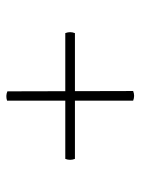

<svg xmlns="http://www.w3.org/2000/svg" viewBox="60 -652 437 597"><g transform="rotate(90 278.5 -353.5)"><path d="M83 -368H474Q480 -353 474 -338H83Q77 -353 83 -368ZM293 -549V-157Q278 -152 264 -158L263 -549Q278 -555 293 -549Z"/></g></svg>

Font: Arima Thin Thin
Style: Regular
Weight: 250
Version: Version 1.100